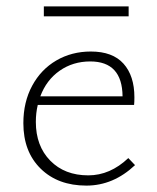

<svg xmlns="http://www.w3.org/2000/svg" viewBox="-20 -576 491 600"><path d="M402 -60Q334 4 250 4Q161 4 107 -49Q53 -102 53 -191Q53 -257 80.5 -308Q108 -359 156 -387Q204 -415 264 -415Q332 -415 366 -377Q400 -339 400 -272Q400 -256 399 -248H98Q92 -223 92 -195Q92 -120 137 -74Q182 -28 256 -28Q324 -28 381 -82ZM106 -275H363Q362 -384 262 -384Q208 -384 166.5 -355Q125 -326 106 -275ZM117 -556H382V-525H117Z"/></svg>

Font: Ysabeau Light
Style: Regular
Weight: 300
Designer: Christian Thalmann (Catharsis Fonts)
Version: Version 0.003